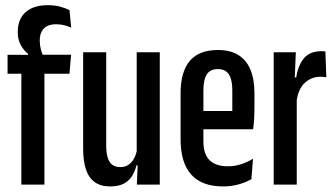

<svg xmlns="http://www.w3.org/2000/svg" viewBox="-20 -696 1256 724"><path d="M160 -676.5Q186.5 -676.5 207.2 -670.8Q228 -665 242 -658L248.5 -592Q236.5 -597 222.8 -600.8Q209 -604.5 191 -604.5Q171 -604.5 157.5 -597.5Q144 -590.5 137 -577Q130 -563.5 130 -544V-542Q130 -525 134 -510.5Q138 -496 143.5 -482.5L85.5 -484V-493.5Q70 -505 58.5 -525.8Q47 -546.5 47 -573.5V-576Q47 -623.5 76.5 -650Q106 -676.5 160 -676.5ZM60.5 0V-463H147.5V0ZM8.5 -418V-489.5L100 -489L131.5 -489.5H248L242 -418Z M380.5 -499V-147Q380.5 -120.5 385.8 -102.5Q391 -84.5 402.8 -75.2Q414.5 -66 434 -66Q452 -66 464.8 -74.8Q477.5 -83.5 485.5 -98.5Q493.5 -113.5 497 -133L515.5 -72.5H494.5Q489 -49.5 477.5 -31.5Q466 -13.5 446.2 -3.2Q426.5 7 395 7Q360 7 337.5 -9Q315 -25 304.2 -56.8Q293.5 -88.5 293.5 -136V-499ZM582.5 -499V0H496L499.5 -82.5L495.5 -86V-499Z M821 7Q741.5 7 701.2 -37.5Q661 -82 661 -171V-345Q661 -425.5 695.8 -466.5Q730.5 -507.5 801.5 -507.5Q848 -507.5 878.8 -488.5Q909.5 -469.5 924.5 -433Q939.5 -396.5 939.5 -344V-290.5Q939.5 -270 938.5 -250Q937.5 -230 934.5 -208.5H856Q856 -253 856 -287.8Q856 -322.5 856 -354Q856 -382 850.2 -400Q844.5 -418 832.5 -426.8Q820.5 -435.5 801.5 -435.5Q772.5 -435.5 759.8 -415.5Q747 -395.5 747 -354V-249.5V-234.5V-163Q747 -139 752.8 -121.2Q758.5 -103.5 770.2 -92Q782 -80.5 799 -74.8Q816 -69 838.5 -69Q866 -69 890 -77Q914 -85 934 -97.5L928 -20.5Q908.5 -9 881 -1Q853.5 7 821 7ZM715 -208.5V-277.5H914.5V-208.5Z M1098 -311 1076.5 -404H1097Q1104 -450 1126.2 -476.5Q1148.5 -503 1192.5 -503Q1196.5 -503 1199.8 -502.8Q1203 -502.5 1207 -502L1210.5 -404.5Q1206.5 -405.5 1201 -406Q1195.5 -406.5 1188.5 -406.5Q1153 -406.5 1128.2 -382.5Q1103.5 -358.5 1098 -311ZM1012 0V-499H1095.5L1090.5 -377L1099 -360.5V0Z"/></svg>

Font: Anek Latin Condensed Medium
Style: Regular
Weight: 500
Width: 3
Designer: Yesha Goshar
Foundry: Ek Type
Version: Version 1.003